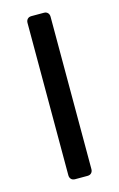

<svg xmlns="http://www.w3.org/2000/svg" viewBox="-110 -748 494 796"><g transform="rotate(-15 136.5 -350.0)"><path d="M110 0Q99 0 93 -6.5Q87 -13 87 -23V-677Q87 -687 93 -693.5Q99 -700 110 -700H163Q174 -700 180 -693.5Q186 -687 186 -677V-23Q186 -13 180 -6.5Q174 0 163 0Z"/></g></svg>

Font: Rubik Light
Style: Regular
Weight: 400
Version: Version 2.101